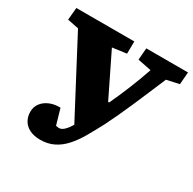

<svg xmlns="http://www.w3.org/2000/svg" viewBox="-158 -865 1046 1041"><g transform="rotate(30 365.5 -344.5)"><path d="M436 -348H442Q469 -405 496.5 -472Q524 -539 549 -612L464 -629L470 -703H731L725 -626L647 -609Q625 -557 603.5 -506.5Q582 -456 561 -407.5Q540 -359 519.5 -315Q499 -271 480 -233Q452 -180 426 -135Q400 -90 370 -56.5Q340 -23 303 -4.5Q266 14 218 14Q180 14 152.5 0.5Q125 -13 111 -37Q97 -61 97 -91Q97 -123 115 -146Q133 -169 162.5 -181Q192 -193 228 -192L256 -95Q261 -94 265 -93Q269 -92 275 -92Q292 -92 308.5 -108.5Q325 -125 339 -149L95 -612L25 -626L32 -703H395L394 -626L306 -614Z"/></g></svg>

Font: Literata 18pt ExtraBold
Style: Italic
Weight: 800
Italic angle: -2°
Designer: Latin by Veronika Burian and Jose Scaglione. Greek by Irene Vlachou. Cyrillic by Vera Evstafieva
Foundry: TypeTogether
Version: Version 3.103;gftools[0.9.29]